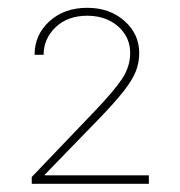

<svg xmlns="http://www.w3.org/2000/svg" viewBox="-20 -825 452 482"><path d="M59.7 -363.6V-380.7L215.9 -544Q266 -596.2 286.4 -627Q306.8 -657.7 306.8 -691.8Q306.8 -732.2 276.3 -758.9Q245.7 -785.5 198.9 -785.5Q149.9 -785.5 119.7 -756.7Q89.5 -728 89.5 -687.5H66.8Q66.8 -737.6 104 -771.5Q141.3 -805.4 198.9 -805.4Q255.3 -805.4 292.4 -772.5Q329.5 -739.7 329.5 -691.8Q329.5 -667.6 320.7 -645.4Q311.8 -623.2 290.1 -595.7Q268.5 -568.2 230.1 -528.4L92.3 -386.4V-384.9H353.7V-363.6Z"/></svg>

Font: Inter Thin BETA
Style: Regular
Weight: 100
Designer: Rasmus Andersson
Foundry: rsms
Version: Version 3.011;git-f93a4a705